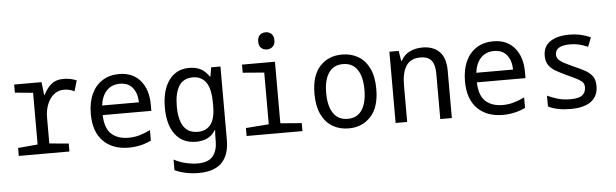

<svg xmlns="http://www.w3.org/2000/svg" viewBox="-57 -978 4618 1439"><g transform="rotate(-5 2252.0 -258.5)"><path d="M53 0V-60L201 -73V-462L65 -475V-536H271L282 -439H286Q311 -490 346 -518Q381 -546 436 -546Q464 -546 488.5 -541Q513 -536 535 -526L511 -446Q476 -465 432 -465Q389 -465 357 -438.5Q325 -412 307 -367.5Q289 -323 289 -268V-73L434 -60V0Z M881 10Q759 10 688.5 -61Q618 -132 618 -265Q618 -353 647 -416Q676 -479 729.5 -512.5Q783 -546 855 -546Q957 -546 1014.5 -478Q1072 -410 1072 -296V-250H706Q709 -150 756.5 -107Q804 -64 885 -64Q928 -64 968 -75.5Q1008 -87 1049 -107V-28Q1007 -8 965 1Q923 10 881 10ZM985 -322Q983 -391 950 -432Q917 -473 855 -473Q793 -473 755 -433Q717 -393 708 -322Z M1385 245Q1335 245 1290 235.5Q1245 226 1206 208V128Q1245 150 1294 161.5Q1343 173 1384 173Q1465 173 1499 131Q1533 89 1533 17V-5Q1533 -17 1533.5 -32Q1534 -47 1536 -65H1533Q1507 -24 1470.5 -7Q1434 10 1385 10Q1286 10 1230.5 -62.5Q1175 -135 1175 -265Q1175 -396 1230 -471Q1285 -546 1382 -546Q1432 -546 1468 -527.5Q1504 -509 1531 -468H1536L1547 -536H1617V14Q1617 129 1560 187Q1503 245 1385 245ZM1406 -63Q1469 -63 1503 -107Q1537 -151 1537 -246V-267Q1537 -376 1502 -424.5Q1467 -473 1403 -473Q1332 -473 1298.5 -419.5Q1265 -366 1265 -268Q1265 -167 1299.5 -115Q1334 -63 1406 -63Z M1976 -633Q1950 -633 1932.5 -649Q1915 -665 1915 -697Q1915 -730 1932.5 -746Q1950 -762 1976 -762Q2001 -762 2019 -746Q2037 -730 2037 -697Q2037 -665 2019 -649Q2001 -633 1976 -633ZM1767 0V-60L1940 -73V-462L1779 -475V-536H2027V-73L2187 -60V0Z M2535 10Q2466 10 2413.5 -21.5Q2361 -53 2331 -115Q2301 -177 2301 -270Q2301 -407 2365 -476.5Q2429 -546 2532 -546Q2600 -546 2653 -515Q2706 -484 2736 -422Q2766 -360 2766 -267Q2766 -130 2701.5 -60Q2637 10 2535 10ZM2534 -62Q2605 -62 2641 -116.5Q2677 -171 2677 -269Q2677 -367 2640.5 -420.5Q2604 -474 2533 -474Q2462 -474 2425.5 -420.5Q2389 -367 2389 -269Q2389 -171 2425.5 -116.5Q2462 -62 2534 -62Z M2888 0V-536H2958L2970 -460H2975Q2998 -504 3040.5 -525Q3083 -546 3138 -546Q3217 -546 3264 -500Q3311 -454 3311 -355V0H3224V-343Q3224 -409 3198 -441Q3172 -473 3116 -473Q3041 -473 3008 -421.5Q2975 -370 2975 -276V0Z M3696 10Q3574 10 3503.5 -61Q3433 -132 3433 -265Q3433 -353 3462 -416Q3491 -479 3544.5 -512.5Q3598 -546 3670 -546Q3772 -546 3829.5 -478Q3887 -410 3887 -296V-250H3521Q3524 -150 3571.5 -107Q3619 -64 3700 -64Q3743 -64 3783 -75.5Q3823 -87 3864 -107V-28Q3822 -8 3780 1Q3738 10 3696 10ZM3800 -322Q3798 -391 3765 -432Q3732 -473 3670 -473Q3608 -473 3570 -433Q3532 -393 3523 -322Z M4203 10Q4101 10 4036 -24V-105Q4070 -89 4112 -76Q4154 -63 4208 -63Q4273 -63 4299 -84Q4325 -105 4325 -143Q4325 -164 4315.5 -177.5Q4306 -191 4279.5 -205.5Q4253 -220 4202 -243Q4154 -265 4118.5 -285.5Q4083 -306 4064 -333.5Q4045 -361 4045 -404Q4045 -474 4097.5 -510Q4150 -546 4243 -546Q4286 -546 4323.5 -538Q4361 -530 4402 -512L4375 -443Q4336 -460 4304.5 -466.5Q4273 -473 4242 -473Q4130 -473 4130 -406Q4130 -384 4142.5 -369.5Q4155 -355 4183 -340Q4211 -325 4257 -304Q4306 -283 4340.5 -263.5Q4375 -244 4393.5 -217Q4412 -190 4412 -145Q4412 -69 4359 -29.5Q4306 10 4203 10Z"/></g></svg>

Font: Noto Sans Mono SemiCondensed
Style: Regular
Weight: 400
Width: 4
Designer: Monotype Design Team
Foundry: Monotype Imaging Inc.
Version: Version 2.014